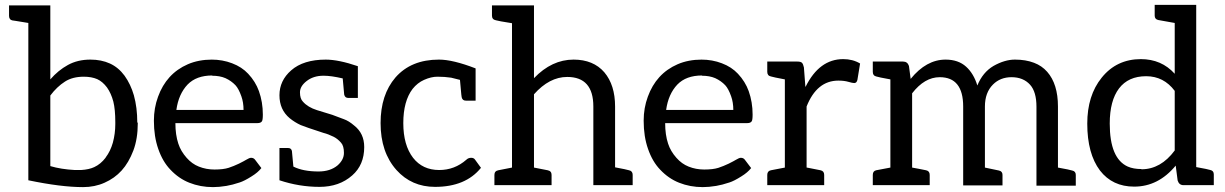

<svg xmlns="http://www.w3.org/2000/svg" viewBox="-20 -758 5013 786"><path d="M544 -256V-253Q544 -190 526 -142Q507 -92 478 -60Q449 -28 408 -10Q368 8 320 8Q230 8 96 -20V-664Q24 -676 32 -674Q17 -677 17 -693V-736H186V-433Q218 -470 258 -492Q298 -514 350 -514Q395 -514 430 -498Q465 -482 490 -448Q515 -413 528 -368Q542 -318 542 -256ZM413 -114Q432 -139 442 -174Q452 -211 452 -250V-258Q452 -310 444 -342Q435 -376 418 -400Q400 -424 378 -434Q355 -444 323 -444Q277 -444 246 -424Q213 -403 186 -367V-78Q230 -65 286 -62H312Q345 -64 366 -74Q392 -86 412 -112Z M846 -514Q891 -514 930 -499Q970 -484 996 -456Q1026 -424 1040 -385Q1056 -340 1056 -289Q1056 -266 1052 -261Q1047 -254 1034 -254H698Q698 -206 710 -170Q720 -139 744 -112Q766 -87 794 -76Q824 -64 858 -64Q894 -64 916 -71Q937 -78 958 -88Q980 -99 988 -104Q1001 -112 1008 -112Q1019 -112 1025 -103L1050 -70Q1036 -52 1010 -36Q980 -17 961 -11Q931 -1 907 3Q877 8 852 8Q800 8 755 -10Q712 -27 678 -63Q646 -96 628 -148Q610 -199 610 -264Q610 -316 627 -362Q644 -409 674 -442Q705 -476 749 -495Q793 -514 848 -514ZM849 -449Q784 -449 748 -412Q711 -373 702 -308H977Q977 -339 968 -364Q957 -395 944 -409Q927 -427 903 -438Q880 -448 848 -448Z M1313 -514Q1366 -514 1445 -487V-357H1406Q1392 -357 1389 -371L1383 -437Q1336 -448 1305 -448H1304Q1263 -448 1235 -426Q1208 -405 1208 -380Q1208 -354 1220 -342Q1240 -319 1278 -307L1340 -288L1388 -270Q1408 -263 1430 -244Q1471 -212 1471 -156Q1471 -83 1422 -40Q1369 7 1288 7Q1205 7 1124 -20V-152H1160Q1172 -152 1175 -140L1181 -76Q1221 -56 1284 -56Q1332 -56 1362 -81Q1388 -104 1388 -132Q1388 -161 1376 -174Q1362 -190 1346 -198Q1324 -209 1304 -214Q1230 -238 1211 -246Q1187 -257 1166 -274Q1124 -309 1124 -368Q1124 -428 1172 -470Q1222 -514 1314 -514Z M1949 -71Q1886 7 1761 7Q1665 7 1603 -62Q1538 -135 1538 -254Q1538 -370 1599 -441Q1663 -514 1777 -514Q1834 -514 1927 -478V-346H1887Q1873 -346 1870 -360Q1869 -363 1866 -398L1863 -431L1827 -440Q1800 -444 1771 -444Q1745 -444 1716 -431Q1689 -419 1669 -394Q1631 -344 1631 -254Q1631 -164 1671 -112Q1710 -62 1778 -62Q1841 -62 1889 -104Q1897 -112 1909 -112Q1920 -112 1925 -104Z M2166 -438Q2239 -514 2328 -514Q2409 -514 2454 -462Q2498 -410 2498 -322V-73Q2546 -64 2555 -61Q2570 -58 2570 -42V0H2409V-322Q2409 -443 2302 -443Q2229 -443 2166 -372V-72L2222 -61Q2238 -58 2238 -42V0H2004V-42Q2004 -58 2020 -61L2076 -72V-663Q2019 -672 2010 -675Q1994 -678 1994 -694V-736H2166Z M2851 -514Q2896 -514 2935 -499Q2975 -484 3001 -456Q3031 -424 3045 -385Q3061 -340 3061 -289Q3061 -266 3057 -261Q3052 -254 3039 -254H2703Q2703 -206 2715 -170Q2725 -139 2749 -112Q2771 -87 2799 -76Q2829 -64 2863 -64Q2899 -64 2921 -71Q2942 -78 2963 -88Q2985 -99 2993 -104Q3006 -112 3013 -112Q3024 -112 3030 -103L3055 -70Q3041 -52 3015 -36Q2985 -17 2966 -11Q2936 -1 2912 3Q2882 8 2857 8Q2805 8 2760 -10Q2717 -27 2683 -63Q2651 -96 2633 -148Q2615 -199 2615 -264Q2615 -316 2632 -362Q2649 -409 2679 -442Q2710 -476 2754 -495Q2798 -514 2853 -514ZM2854 -449Q2789 -449 2753 -412Q2716 -373 2707 -308H2982Q2982 -339 2973 -364Q2962 -395 2949 -409Q2932 -427 2908 -438Q2885 -448 2853 -448Z M3278 -403Q3334 -516 3432 -516Q3471 -516 3501 -498L3490 -431Q3487 -418 3477 -418Q3470 -418 3453 -423Q3436 -428 3412 -428Q3324 -428 3282 -322V-72Q3274 -74 3339 -61Q3354 -58 3354 -42V0H3121V-42Q3121 -58 3136 -61L3193 -72V-433Q3145 -442 3136 -445Q3121 -448 3121 -464V-506H3244Q3258 -506 3263 -501Q3268 -496 3271 -482L3277 -403Z M3708 -435Q3772 -514 3851 -514Q3903 -514 3935 -485Q3966 -457 3981 -408Q4003 -462 4047 -488Q4093 -514 4135 -514Q4179 -514 4213 -501Q4245 -489 4267 -464Q4311 -414 4311 -322V-72Q4361 -63 4369 -60Q4384 -57 4384 -42V2H4223V-321Q4223 -382 4197 -411Q4169 -442 4121 -442Q4075 -442 4045 -412Q4012 -379 4012 -322V-72L4069 -60Q4084 -57 4084 -42V1H3923V-322Q3923 -442 3827 -442Q3765 -442 3714 -376V-72L3741 -67Q3768 -61 3771 -61Q3786 -58 3786 -42V0H3553V-42Q3553 -58 3567 -61L3625 -72V-433Q3575 -442 3567 -445Q3553 -448 3553 -464V-506H3677Q3695 -506 3701 -488Z M4650 -516Q4735 -516 4789 -456V-664Q4730 -675 4722 -676Q4707 -679 4707 -694V-738H4877V-74Q4927 -65 4935 -62Q4949 -59 4949 -44V0H4825Q4807 0 4801 -19L4793 -80Q4722 6 4623 6Q4534 6 4483 -60Q4431 -129 4431 -252Q4431 -367 4490 -440Q4551 -516 4651 -516ZM4653 -65Q4732 -65 4789 -142V-386Q4744 -446 4672 -446Q4599 -446 4561 -396Q4523 -346 4523 -252Q4523 -109 4597 -76Q4620 -66 4652 -66Z"/></svg>

Font: Aleo
Style: Regular
Weight: 400
Designer: Alessio Laiso
Version: Version 1.1